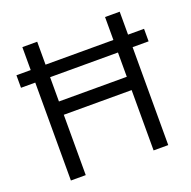

<svg xmlns="http://www.w3.org/2000/svg" viewBox="-123 -814 933 936"><g transform="rotate(-20 343.0 -346.0)"><path d="M15 -508V-573H89V-692H166V-573H518V-692H594V-573H677V-508H594V0H518V-313H166V0H89V-508ZM166 -382H518V-508H166Z"/></g></svg>

Font: Titillium Web
Style: Regular
Weight: 400
Version: Version 1.002;PS 57.000;hotconv 1.0.70;makeotf.lib2.5.55311